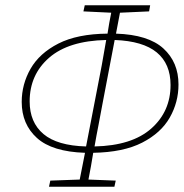

<svg xmlns="http://www.w3.org/2000/svg" viewBox="-20 -705 694 725"><path d="M92 -322Q92 -243 144 -199Q196 -155 305 -152L346 -364Q365 -458 381 -554Q239 -551 165.5 -487Q92 -423 92 -322ZM367 -313Q360 -273 352 -233Q344 -193 337 -152Q478 -155 551 -219.5Q624 -284 624 -384Q624 -464 572 -507Q520 -550 413 -554ZM295 -662 300 -685H547L543 -662L433 -657L418 -578Q540 -574 597 -522Q654 -470 654 -386Q654 -319 621 -261Q588 -203 517 -166.5Q446 -130 332 -128Q328 -103 323.5 -77.5Q319 -52 314 -27L417 -23L412 0H165L170 -23L281 -27L301 -128Q177 -132 119.5 -184Q62 -236 62 -320Q62 -387 95.5 -445.5Q129 -504 200.5 -540.5Q272 -577 386 -578Q389 -598 392.5 -618Q396 -638 400 -657Z"/></svg>

Font: Source Serif 4 SmText ExtraLight
Style: Italic
Weight: 200
Italic angle: -12°
Designer: Frank Grießhammer
Foundry: Adobe
Version: Version 4.005;hotconv 1.1.0;makeotfexe 2.6.0